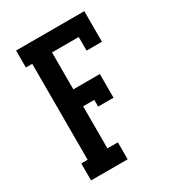

<svg xmlns="http://www.w3.org/2000/svg" viewBox="-178 -838 855 941"><g transform="rotate(-30 250.0 -367.5)"><path d="M59 0V-96H95V-639H59V-735H445V-562H358V-639H207V-430H357V-296H270V-334H207V-96H266V0Z"/></g></svg>

Font: Iosevka Slab
Style: Bold
Weight: 700
Monospace: yes
Designer: Belleve Invis
Foundry: Belleve Invis
Version: Version 11.1.1; ttfautohint (v1.8.3)